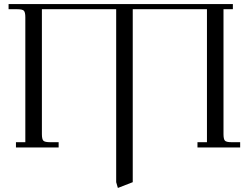

<svg xmlns="http://www.w3.org/2000/svg" viewBox="-20 -722 1215 940"><path d="M22 -676.8V-702.1H1120.1V-676.8H1074.2V-65.9Q1074.2 -40.5 1081.3 -33.2Q1088.4 -25.9 1112.8 -25.9H1155.8V0H946.8V-25.9H993.2V-676.8H629.9V169.9L557.1 198.2L548.8 169.9V-676.8H185.1V-65.9Q185.1 -41 192.1 -33.4Q199.2 -25.9 224.1 -25.9H267.1V0H58.1V-25.9H104V-637.2Q104 -662.1 96.9 -669.4Q89.8 -676.8 64.9 -676.8Z"/></svg>

Font: Dihjauti
Style: Regular
Weight: 400
Designer: T. Christopher White
Version: Version 3.0.0